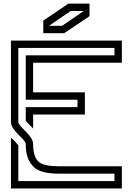

<svg xmlns="http://www.w3.org/2000/svg" viewBox="-20 -1062 748 1082"><path d="M125 -250C125 -187.6 140 -147.9 178.1 -113.5C205.2 -93.8 250 -83.3 312.5 -83.3H625V-41.7H83.3V-242.7C60.5 -271.3 49 -277.8 41.7 -287.5V0H666.7V-125H312.5C259.4 -125 222.9 -132.3 202.1 -146.9C178.1 -164.6 166.7 -199 166.7 -250C166.7 -300 83.3 -347.3 83.3 -375V-791.7H625V-750H125V-500H416.7V-458.3H125V-382.3C147.9 -353.7 159.4 -347.2 166.7 -337.5V-416.7H458.3V-541.7H166.7V-708.3H666.7V-833.3H41.7V-375C41.7 -323.2 125 -278.3 125 -250ZM484.4 -970.8V-1041.7H365.6L224 -945.8V-875H341.7ZM378.1 -1000H452.1L330.2 -916.7H256.2Z"/></svg>

Font: Sportrop
Style: Regular
Weight: 500
Version: Version 0.9